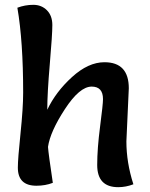

<svg xmlns="http://www.w3.org/2000/svg" viewBox="-20 -770 623 796"><path d="M514 -404 504 -184Q504 -96 533 -6Q502 6 470 6Q383 6 383 -86Q383 -154 395 -246Q407 -338 407 -359Q407 -411 360 -411Q310 -411 249 -317.5Q188 -224 179 -161Q181 -132 199 -12Q168 0 131 0Q54 0 54 -75Q54 -111 65 -216.5Q76 -322 76 -386Q76 -599 52 -738Q84 -750 118 -750Q152 -750 174.5 -727.5Q197 -705 197 -666Q197 -627 186.5 -505Q176 -383 176 -315Q211 -389 278.5 -450.5Q346 -512 413 -512Q514 -512 514 -404Z"/></svg>

Font: Salsa
Style: Regular
Weight: 400
Designer: John Vargas Beltrn
Foundry: John Vargas Beltran
Version: Version 1.002